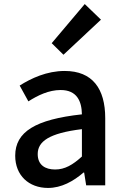

<svg xmlns="http://www.w3.org/2000/svg" viewBox="-20 -914 615 947"><path d="M217 13C283 13 342 -20 392 -63H395L405 0H499V-331C499 -477 436 -564 299 -564C211 -564 134 -528 77 -492L120 -414C167 -444 221 -470 279 -470C360 -470 383 -414 384 -350C155 -325 55 -264 55 -146C55 -49 122 13 217 13ZM252 -78C203 -78 166 -100 166 -154C166 -216 221 -257 384 -277V-142C339 -101 300 -78 252 -78ZM293 -644 478 -817 398 -894 235 -701Z"/></svg>

Font: Noto Sans T Chinese Medium
Style: Regular
Weight: 500
Designer: Ryoko NISHIZUKA (kana & ideographs); Paul D. Hunt (Latin, Greek & Cyrillic); Wenlong ZHANG (bopomofo); Sandoll Communica
Foundry: Adobe Systems Incorporated
Version: Version 1.000;PS 1;hotconv 1.0.78;makeotf.lib2.5.61930